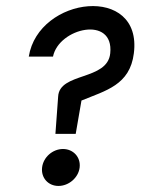

<svg xmlns="http://www.w3.org/2000/svg" viewBox="-20 -614 464 634"><path d="M230 -172 249 -282C329 -315 409 -333 422 -438C451 -667 107 -627 75 -427H155C174 -522 357 -564 344 -438C335 -347 176 -376 172 -295L163 -172ZM119 -61C115 -27 139 0 173 0C207 0 239 -27 243 -61C247 -95 222 -122 188 -122C154 -122 123 -95 119 -61Z"/></svg>

Font: Charger
Style: It
Weight: 400
Designer: Jasper
Foundry: Cannot Into Space Fonts
Version: Version 0.98